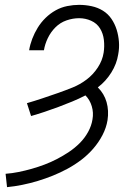

<svg xmlns="http://www.w3.org/2000/svg" viewBox="-20 -763 540 791"><path d="M9 8 3 -47Q30 -49 57 -54.5Q84 -60 110.5 -67.5Q137 -75 163.5 -85Q190 -95 215 -108Q240 -121 264 -137Q288 -153 308.5 -173.5Q329 -194 343 -219.5Q357 -245 361 -271Q366 -299 358 -325.5Q350 -352 332 -370Q305 -356 277 -344.5Q249 -333 221 -322.5Q193 -312 164.5 -302.5Q136 -293 108 -285L91 -338Q122 -347 153.5 -357.5Q185 -368 216.5 -379Q248 -390 279 -402.5Q310 -415 337 -435.5Q364 -456 383 -485Q402 -514 407 -546Q411 -572 408 -598.5Q405 -625 392 -646Q379 -667 355.5 -677.5Q332 -688 306 -688Q280 -688 254 -679Q228 -670 208.5 -650.5Q189 -631 177 -606Q165 -581 161 -556H100Q104 -580 113 -603.5Q122 -627 135.5 -649Q149 -671 168 -689.5Q187 -708 209.5 -720.5Q232 -733 257 -738Q282 -743 306 -743Q332 -743 357.5 -737.5Q383 -732 404 -719Q425 -706 439 -685.5Q453 -665 460.5 -641Q468 -617 470 -591Q472 -565 467 -539Q461 -500 438.5 -464Q416 -428 383 -403Q396 -390 405 -375Q414 -360 419 -342.5Q424 -325 425 -306Q426 -287 423 -268Q418 -237 402.5 -207Q387 -177 364.5 -151Q342 -125 315 -104.5Q288 -84 258.5 -68Q229 -52 198 -39.5Q167 -27 135.5 -17.5Q104 -8 72 -1.5Q40 5 9 8Z"/></svg>

Font: Iosevka SS04 Light
Style: Italic
Weight: 300
Italic angle: -9°
Monospace: yes
Designer: Belleve Invis
Foundry: Belleve Invis
Version: Version 19.0.0; ttfautohint (v1.8.4)